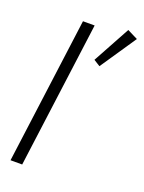

<svg xmlns="http://www.w3.org/2000/svg" viewBox="-144 -829 674 897"><g transform="rotate(20 193.0 -380.0)"><path d="M121 -726H179L83 0H25ZM334 -760 386 -734 265 -555 233 -575Z"/></g></svg>

Font: Bellota Text
Style: Italic
Weight: 400
Italic angle: -7.5°
Designer: Kemie Guaida
Foundry: Kemie Guaida
Version: Version 4.001